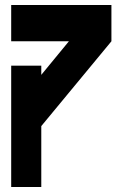

<svg xmlns="http://www.w3.org/2000/svg" viewBox="-20 -752 489 772"><path d="M25 -732H428V-586L146 -245V0H25V-305V-488H146V-451L257 -586H25Z"/></svg>

Font: PatchSans
Style: PatchSans
Weight: 400
Version: Version 1.0